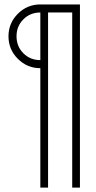

<svg xmlns="http://www.w3.org/2000/svg" viewBox="-20 -663 432 862"><path d="M161.1 179.2V-356.9Q102.1 -356.9 60.1 -398.9Q18.1 -440.9 18.1 -500Q18.1 -559.1 60.1 -601.1Q102.1 -643.1 161.1 -643.1H338.9V179.2H304.2V-606.9H195.8V179.2ZM161.1 -606.9Q115.7 -606.9 85 -576.2Q54.2 -545.4 54.2 -500Q54.2 -454.6 85 -423.8Q115.7 -393.1 161.1 -393.1Z"/></svg>

Font: RawengulkSans
Style: Regular
Weight: 500
Designer: gluk (gluksza@wp.pl)
Foundry: gluk (gluksza@wp.pl)
Version: Version 0.94